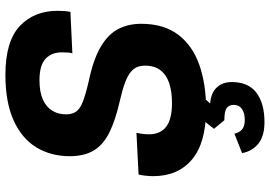

<svg xmlns="http://www.w3.org/2000/svg" viewBox="-164 -602 998 710"><g transform="rotate(-90 335.0 -247.0)"><path d="M287 16Q161.8 16 100.2 -36Q38.6 -88 38.6 -179.2Q38.6 -193.2 40.3 -208.4Q42 -223.6 44.6 -233.6L198.8 -241.4Q197.4 -235 195.4 -222.3Q193.4 -209.6 193.4 -195.2Q193.4 -152.8 221.5 -131.4Q249.6 -110 309.6 -110Q350.2 -110 380.9 -119.8Q411.6 -129.6 429.4 -151.6Q447.2 -173.6 447.2 -209.2Q447.2 -225 442.4 -237.9Q437.6 -250.8 424.3 -262.1Q411 -273.4 385 -283.4Q359 -293.4 317.2 -302.8Q243.8 -319.4 198.6 -342.3Q153.4 -365.2 132.9 -400.4Q112.4 -435.6 112.4 -488Q112.4 -557.6 144.9 -611.3Q177.4 -665 244.4 -695.5Q311.4 -726 413.2 -726Q536.8 -726 593.4 -673.1Q650 -620.2 650 -532.8Q650 -519.2 649 -506.8Q648 -494.4 646 -485.6L493 -478.4Q495 -484.2 495.7 -495.4Q496.4 -506.6 496.4 -517.6Q496.4 -555.4 472.4 -577.7Q448.4 -600 393.2 -600Q349.8 -600 321.9 -587.4Q294 -574.8 280.6 -552.7Q267.2 -530.6 267.2 -502Q267.2 -479.6 276.9 -465.1Q286.6 -450.6 312.9 -440.1Q339.2 -429.6 389.2 -418Q471 -400.8 517.5 -373.2Q564 -345.6 583 -308.2Q602 -270.8 602 -224Q602 -140 561.5 -86.8Q521 -33.6 449.8 -8.8Q378.6 16 287 16ZM238.4 232Q186.4 232 158.4 209.1Q130.4 186.2 123.8 149.2L195.6 120.8Q200 139.8 211.8 149.5Q223.6 159.2 246.8 159.2Q271.6 159.2 286.9 148.7Q302.2 138.2 302.2 118Q302.2 102.2 291 92.9Q279.8 83.6 245.4 83.6L213.6 45.2L257.6 -10H343.8L307.4 31.2Q346.4 34 366.5 55.5Q386.6 77 386.6 110.8Q386.6 172.4 347.1 202.2Q307.6 232 238.4 232Z"/></g></svg>

Font: Geist
Style: Italic
Weight: 400
Italic angle: -12°
Designer: Basement.studio, Andrés Briganti, Mateo Zaragoza
Foundry: Basement.studio, Vercel, Andrés Briganti, Guido Ferreyra, Mateo Zaragoza
Version: Version 1.500